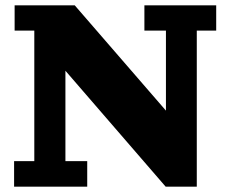

<svg xmlns="http://www.w3.org/2000/svg" viewBox="-20 -702 860 722"><path d="M603 0 226 -436 261 -682 604 -286ZM33 0V-96H109V-587H35V-682H261L226 -436V-96H308V0ZM603 0 599 -286H604V-587H523V-682H793V-587H720V0Z"/></svg>

Font: Montagu Slab 24pt
Style: Bold
Weight: 700
Designer: Florian Karsten
Foundry: Florian Karsten
Version: Version 1.000